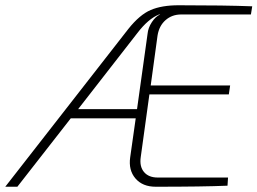

<svg xmlns="http://www.w3.org/2000/svg" viewBox="-53 -710 979 730"><path d="M901 -655H636Q601 -655 576.5 -633.5Q552 -612 546 -575L520 -385H822L817 -351H515L482 -112Q477 -77 494.5 -56Q512 -35 547 -35H814L812 -4Q720 0 539 0Q489 0 462 -31.5Q435 -63 442 -112L463 -260H216L13 0H-33L435 -600Q478 -654 520 -672Q562 -690 626 -690Q803 -690 906 -686ZM468 -295 508 -581Q510 -604 524.5 -626Q539 -648 556 -655H552Q511 -639 469 -584L244 -295Z"/></svg>

Font: Exo 2.0 Extra Light
Style: Italic
Weight: 250
Italic angle: -8°
Designer: Natanael Gama
Version: Version 1.001;PS 001.001;hotconv 1.0.70;makeotf.lib2.5.58329